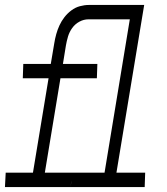

<svg xmlns="http://www.w3.org/2000/svg" viewBox="-54 -755 674 775"><path d="M368 -58 470 -677H303Q284 -677 266.5 -667.5Q249 -658 237.5 -642Q226 -626 220.5 -607.5Q215 -589 212 -571L200 -497H339L337 -439H190L127 -58ZM232 0 233 -18V-26ZM-34 0 -31 -58H79L142 -439H38L40 -497H151L165 -580Q168 -599 173 -617Q178 -635 186 -652.5Q194 -670 206 -685.5Q218 -701 234 -713Q250 -725 268.5 -730Q287 -735 305 -735H528L416 -58H532L530 0Z"/></svg>

Font: Iosevka Curly Slab LtExObl
Style: Regular
Weight: 300
Width: 7
Italic angle: -9°
Monospace: yes
Designer: Belleve Invis
Foundry: Belleve Invis
Version: Version 11.1.0; ttfautohint (v1.8.3)